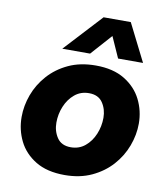

<svg xmlns="http://www.w3.org/2000/svg" viewBox="-87 -850 812 932"><g transform="rotate(10 319.5 -383.5)"><path d="M177 -592 348 -777H482L575 -592H452L406 -695L314 -592ZM294 10Q207 10 150.5 -24.5Q94 -59 67 -114Q40 -169 40 -232Q40 -287 60 -341.5Q80 -396 120 -441Q160 -486 218 -513Q276 -540 352 -540Q438 -540 494.5 -505.5Q551 -471 578.5 -416Q606 -361 606 -298Q606 -243 585.5 -188Q565 -133 525 -88.5Q485 -44 427 -17Q369 10 294 10ZM300 -128Q341 -128 370.5 -152.5Q400 -177 416 -215.5Q432 -254 432 -296Q432 -338 410.5 -370Q389 -402 343 -402Q302 -402 272.5 -377.5Q243 -353 227 -314.5Q211 -276 211 -234Q211 -192 232.5 -160Q254 -128 300 -128Z"/></g></svg>

Font: Be Vietnam Pro ExtraBold
Style: Italic
Weight: 800
Italic angle: -12°
Designer: Lam Bao, Tony Le, Vietanh Nguyen
Foundry: Yellow Type Foundry
Version: Version 1.002; ttfautohint (v1.8.3)